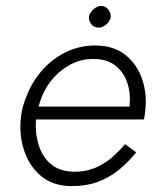

<svg xmlns="http://www.w3.org/2000/svg" viewBox="-20 -625 535 654"><path d="M83 -218H470Q472 -224 472.5 -230Q473 -236 474 -242Q482 -303 464.5 -354.5Q447 -406 407 -438Q367 -470 304 -470Q249 -470 201.5 -446Q154 -422 120 -381.5Q86 -341 68 -291Q62 -276 58 -261.5Q54 -247 52 -231Q44 -171 61 -116Q78 -61 118.5 -26.5Q159 8 222 9Q276 9 316 -6.5Q356 -22 387.5 -48.5Q419 -75 444 -106L406 -134Q386 -110 360.5 -88Q335 -66 303.5 -53Q272 -40 232 -40Q181 -41 151 -68Q121 -95 109.5 -138.5Q98 -182 104 -231L109 -249Q118 -298 145 -337.5Q172 -377 212.5 -401Q253 -425 300 -424Q346 -424 374.5 -400.5Q403 -377 414.5 -340.5Q426 -304 421 -262H90ZM283 -568Q282 -554 291 -542.5Q300 -531 315 -531Q328 -530 341.5 -541.5Q355 -553 357 -567Q358 -581 349 -592.5Q340 -604 326 -605Q312 -605 298.5 -593.5Q285 -582 283 -568Z"/></svg>

Font: Jost Light
Style: Italic
Weight: 300
Italic angle: -5°
Version: Version 3.710